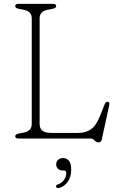

<svg xmlns="http://www.w3.org/2000/svg" viewBox="-20 -720 624 998"><path d="M253 -674 227 -669Q186 -661 186 -625V-75Q186 -52.5 200.5 -40.8Q215 -29 247.5 -29H384.5Q425.5 -29 452.5 -47.8Q479.5 -66.5 499.5 -116.5L524.5 -179Q530 -192.5 540 -191Q551.5 -189.5 547.5 -172L509 5Q506 20 492 20Q481 20 471.5 10Q462 0 452 0H76Q59 0 59 -12Q59 -22 78 -26L104 -31Q145 -39 145 -75V-625Q145 -661 104 -669L78 -674Q59 -678 59 -688Q59 -700 76 -700H255Q272 -700 272 -688Q272 -678 253 -674ZM304 166Q289.5 166 280.8 156.8Q272 147.5 272 134.5Q272 120 282.2 110.8Q292.5 101.5 308 101.5Q325.5 101.5 337.8 114.8Q350 128 350 162Q350 199 333 223.8Q316 248.5 288.5 257Q276 260.5 272 252Q268.5 242.5 280.5 238.5Q301 231.5 312.8 215Q324.5 198.5 324.5 180Q324.5 166 312 166Z"/></svg>

Font: Fraunces 9pt SuperSoft Thin
Style: Regular
Weight: 100
Version: Version 1.000;[b76b70a41]